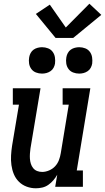

<svg xmlns="http://www.w3.org/2000/svg" viewBox="-20 -1005 565 1033"><path d="M173 8Q147 8 123 -1Q99 -10 81.5 -27.5Q64 -45 54.5 -68Q45 -91 41.5 -116.5Q38 -142 39.5 -168.5Q41 -195 45 -221L82 -442H49V-530H198L144 -207Q142 -193 141 -178.5Q140 -164 141 -150.5Q142 -137 146 -124Q150 -111 158.5 -100.5Q167 -90 179.5 -85Q192 -80 207 -80Q225 -80 244 -88Q263 -96 276.5 -110.5Q290 -125 297 -143.5Q304 -162 307 -181L350 -442H317V-530H466L393 -88H426V0H277L288 -65Q279 -49 267 -35Q255 -21 240 -10.5Q225 0 207.5 4Q190 8 173 8ZM406 -609Q389 -609 373.5 -615Q358 -621 348.5 -634Q339 -647 336.5 -663.5Q334 -680 337 -697Q339 -709 345 -720Q351 -731 361 -738Q371 -745 383 -748Q395 -751 406 -751Q423 -751 438.5 -745Q454 -739 463.5 -726Q473 -713 475.5 -696.5Q478 -680 476 -663Q474 -651 468 -640Q462 -629 451.5 -622Q441 -615 429.5 -612Q418 -609 406 -609ZM206 -609Q189 -609 173.5 -615Q158 -621 148.5 -634Q139 -647 136.5 -663.5Q134 -680 137 -697Q139 -709 145 -720Q151 -731 161 -738Q171 -745 183 -748Q195 -751 206 -751Q223 -751 238.5 -745Q254 -739 263.5 -726Q273 -713 275.5 -696.5Q278 -680 276 -663Q274 -651 268 -640Q262 -629 251.5 -622Q241 -615 229.5 -612Q218 -609 206 -609ZM279 -801 173 -930 248 -980 334 -857 461 -985 525 -925 374 -801Z"/></svg>

Font: Iosevka Slab Semibold Oblique
Style: Regular
Weight: 600
Italic angle: -9°
Monospace: yes
Designer: Belleve Invis
Foundry: Belleve Invis
Version: Version 11.1.1; ttfautohint (v1.8.3)